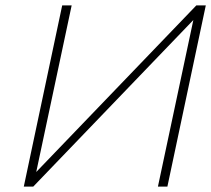

<svg xmlns="http://www.w3.org/2000/svg" viewBox="-20 -690 781 710"><path d="M741 -670H706L114 -54L245 -670H210L68 0H103L695 -616L564 0H599Z"/></svg>

Font: LT Wave Text Thin Italic
Style: Regular
Weight: 100
Designer: Daniel Lyons
Version: Version 2.5 (Glyphs App)